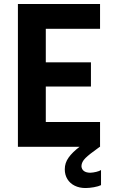

<svg xmlns="http://www.w3.org/2000/svg" viewBox="-20 -740 572 968"><path d="M70.3 -719.7H484.4V-594.7H210.9V-425.8H438.5V-303.7H210.9V-125H484.4V0H483.4L472.7 7.8Q431.2 37.1 411.1 56.6Q391.1 76.2 390.6 97.7Q391.6 113.3 402.6 121.8Q413.6 130.4 434.6 130.9Q449.2 130.4 465.3 126.5Q481.4 122.6 489.3 117.2V193.4Q476.6 199.7 453.4 203.9Q430.2 208 411.1 208Q380.4 208 356.7 196.3Q333 184.6 319.8 163.1Q306.6 141.6 306.6 113.3Q306.6 81.5 325.7 54.7Q344.7 27.8 381.3 0H70.3Z"/></svg>

Font: Reddit Sans Fudge
Style: Bold
Weight: 700
Designer: Stephen Hutchings
Foundry: Reddit
Version: Version 1.013